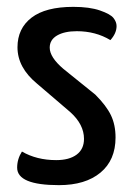

<svg xmlns="http://www.w3.org/2000/svg" viewBox="-20 -530 385 560"><path d="M194 -510Q241 -510 271.5 -499.5Q302 -489 311 -477.5Q320 -466 320 -454Q320 -433 302 -413Q259 -439 204 -439Q168 -439 146.5 -426.5Q125 -414 125 -391Q125 -363 165 -329L258 -254Q290 -222 303.5 -194Q317 -166 317 -129Q317 -63 273 -26.5Q229 10 152 10Q30 10 30 -41Q30 -66 44 -88Q87 -63 144 -63Q182 -63 203.5 -79Q225 -95 225 -125Q225 -167 185 -203L88 -286Q31 -333 31 -392Q31 -447 72 -478.5Q113 -510 194 -510Z"/></svg>

Font: Yanone Kaffeesatz
Style: Regular
Weight: 400
Designer: Yanone (Cyrillic: Daniel Pouzeot)
Foundry: Yanone
Version: Version 1.003;PS 001.003;hotconv 1.0.88;makeotf.lib2.5.64775